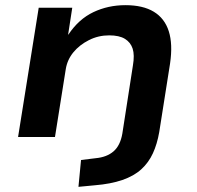

<svg xmlns="http://www.w3.org/2000/svg" viewBox="-20 -531 762 744"><path d="M284 193 294 89 351 82Q394 78 420 55.5Q446 33 454 -13L495 -277Q502 -318 494 -342.5Q486 -367 464 -380.5Q442 -394 403 -394Q361 -394 324.5 -375.5Q288 -357 264.5 -328.5Q241 -300 235 -264L193 0H50L130 -501H260L244 -397H245Q285 -457 342 -484Q399 -511 466 -511Q534 -511 576 -485.5Q618 -460 634 -410Q650 -360 639 -285L597 -19Q589 27 572.5 63Q556 99 527.5 125Q499 151 454 166.5Q409 182 347 187Z"/></svg>

Font: Nunito Sans 7pt SemiExpanded
Style: Bold Italic
Weight: 700
Width: 6
Italic angle: -9°
Designer: Vernon Adams
Foundry: Vernon Adams
Version: Version 3.101;gftools[0.9.27]